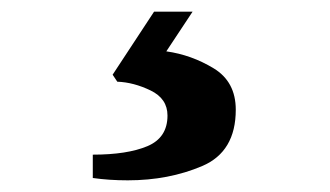

<svg xmlns="http://www.w3.org/2000/svg" viewBox="-20 -54 566 329"><path d="M139 251V211Q198 211 232.5 196.5Q267 182 267 144Q267 115 238 101Q209 87 181 86L173 74L244 -34H310L265 34Q308 40 346 63Q384 86 384 134Q384 206 326.5 230.5Q269 255 199 255Q167 255 139 251Z"/></svg>

Font: Taviraj ExtraBold
Style: Regular
Weight: 800
Designer: Katatrad Team
Foundry: CadsonDemak
Version: Version 1.001